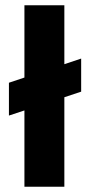

<svg xmlns="http://www.w3.org/2000/svg" viewBox="-20 -711 343 731"><path d="M14 -396 289 -488V-362L14 -271ZM73 0V-691H225V0Z"/></svg>

Font: Bricolage Grotesque 48pt Condensed ExtraBold
Style: Regular
Weight: 800
Width: 3
Designer: Mathieu Triay
Foundry: Atelier Triay
Version: Version 1.001;gftools[0.9.33.dev8+g029e19f]